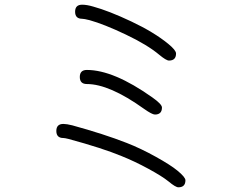

<svg xmlns="http://www.w3.org/2000/svg" viewBox="-20 -680 1040 818"><path d="M250 -152Q264 -152 288 -146Q423 -109 520 -71Q579 -48 643 -12.5Q707 23 736 47Q770 75 770 88Q770 118 740 118Q728 118 698 93Q671 71 612 39Q553 7 498 -15Q416 -49 272 -88Q256 -92 250 -92Q220 -92 220 -122Q220 -152 250 -152ZM330 -660Q350 -660 377 -652Q443 -634 539.5 -588.5Q636 -543 697 -493Q730 -466 730 -452Q730 -422 700 -422Q688 -422 658 -447Q608 -489 515.5 -533Q423 -577 362 -594Q338 -600 330 -600Q300 -600 300 -630Q300 -660 330 -660ZM350 -382Q464 -382 629 -265Q670 -236 670 -222Q670 -192 640 -192Q628 -192 594 -216Q446 -322 350 -322Q320 -322 320 -352Q320 -382 350 -382Z"/></svg>

Font: Pecita
Style: Book
Weight: 400
Width: 7
Version: Version 4.3